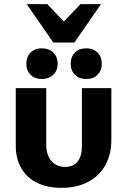

<svg xmlns="http://www.w3.org/2000/svg" viewBox="-20 -898 612 926"><path d="M276 8Q208 8 158.5 -16.5Q109 -41 82.5 -87Q56 -133 56 -194V-473H203V-202Q203 -150 228 -121.5Q253 -93 294 -93Q334 -93 354.5 -119Q375 -145 375 -193V-473H517V-223Q517 -153 487.5 -100.5Q458 -48 403.5 -20Q349 8 276 8ZM396 -517Q362 -517 341.5 -537.5Q321 -558 321 -590Q321 -624 341.5 -644.5Q362 -665 396 -665Q430 -665 450.5 -644.5Q471 -624 471 -590Q471 -558 450.5 -537.5Q430 -517 396 -517ZM181 -517Q148 -517 127.5 -537.5Q107 -558 107 -590Q107 -624 127.5 -644.5Q148 -665 181 -665Q216 -665 237 -644.5Q258 -624 258 -590Q258 -558 237 -537.5Q216 -517 181 -517ZM237 -693 264 -769 368 -878H467L339 -693ZM237 -693 109 -878H208L313 -768L339 -693Z"/></svg>

Font: Ysabeau SC ExtraBold
Style: Regular
Weight: 800
Designer: Christian Thalmann (Catharsis Fonts)
Version: Version 2.001;gftools[0.9.30]; featfreeze: smcp